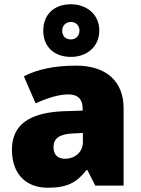

<svg xmlns="http://www.w3.org/2000/svg" viewBox="-20 -871 663 901"><path d="M313 -604C387 -604 446 -651 446 -728C446 -804 386 -851 313 -851C235 -851 183 -804 183 -727C183 -651 235 -604 313 -604ZM313 -686C286 -686 272 -703 272 -727C272 -752 290 -768 313 -768C335 -768 353 -752 353 -727C353 -703 335 -686 313 -686ZM337 -563C236 -563 156 -546 92 -513L147 -386C201 -411 257 -428 301 -428C342 -428 368 -409 368 -360V-352L276 -349C120 -342 36 -287 36 -169C36 -48 108 10 204 10C296 10 339 -14 386 -73H390L427 0H560V-363C560 -491 477 -563 337 -563ZM369 -247V-204C369 -157 331 -126 285 -126C253 -126 231 -143 231 -180C231 -220 256 -242 325 -245Z"/></svg>

Font: Noto Sans UI Black
Style: Regular
Weight: 900
Designer: Monotype Design Team
Foundry: Monotype Imaging Inc.
Version: Version 1.901